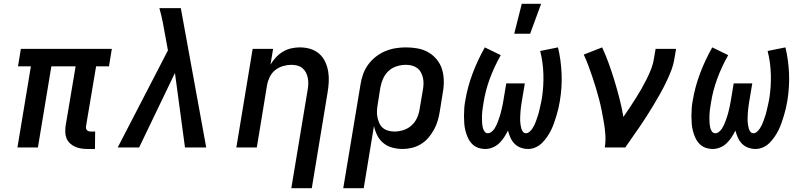

<svg xmlns="http://www.w3.org/2000/svg" viewBox="-20 -778 4240 1013"><path d="M481 8H442Q425 8 408.5 5.5Q392 3 377 -3.5Q362 -10 350 -21Q338 -32 331.5 -47Q325 -62 324.5 -79Q324 -96 326 -113L379 -428H251L180 0H72L143 -428H75L90 -520H570L555 -428H487L434 -113Q433 -107 434 -101.5Q435 -96 438 -92Q441 -88 447 -86Q453 -84 458 -84H482Z M601 0 866 -512 852 -589Q846 -626 838.5 -662.5Q831 -699 821 -735H934L1068 0H956L903 -393L714 0Z M1517 215 1603 -303Q1606 -319 1606.5 -335Q1607 -351 1604 -366.5Q1601 -382 1594 -395.5Q1587 -409 1575.5 -418.5Q1564 -428 1549 -432Q1534 -436 1517 -436Q1496 -436 1473.5 -429.5Q1451 -423 1432.5 -408.5Q1414 -394 1403.5 -372.5Q1393 -351 1389 -329L1335 0H1227L1313 -520H1421L1407 -437Q1419 -457 1435.5 -475Q1452 -493 1473 -505.5Q1494 -518 1517 -523Q1540 -528 1562 -528Q1591 -528 1617.5 -520Q1644 -512 1664 -494.5Q1684 -477 1695.5 -452.5Q1707 -428 1711.5 -401Q1716 -374 1714.5 -345.5Q1713 -317 1708 -288L1625 215Z M1791 215 1882 -332Q1886 -359 1895.5 -386Q1905 -413 1922 -436.5Q1939 -460 1962.5 -478.5Q1986 -497 2012.5 -508Q2039 -519 2066.5 -523.5Q2094 -528 2121 -528Q2153 -528 2183.5 -522.5Q2214 -517 2240 -502Q2266 -487 2285 -463.5Q2304 -440 2312.5 -411.5Q2321 -383 2321.5 -351.5Q2322 -320 2316 -288L2300 -188Q2296 -164 2289 -140Q2282 -116 2269.5 -93.5Q2257 -71 2240 -51Q2223 -31 2200.5 -17.5Q2178 -4 2153.5 2Q2129 8 2105 8Q2077 8 2050.5 1Q2024 -6 2003.5 -22.5Q1983 -39 1971 -62.5Q1959 -86 1953 -113L1899 215ZM2061 -84Q2084 -84 2108 -91.5Q2132 -99 2151 -116Q2170 -133 2180.5 -156.5Q2191 -180 2194 -203L2211 -303Q2214 -319 2214.5 -335.5Q2215 -352 2211.5 -367.5Q2208 -383 2200.5 -396.5Q2193 -410 2181 -419Q2169 -428 2153.5 -432Q2138 -436 2121 -436Q2098 -436 2073.5 -428.5Q2049 -421 2030.5 -404Q2012 -387 2001.5 -363.5Q1991 -340 1987 -317L1973 -229Q1970 -212 1969 -195Q1968 -178 1971 -161.5Q1974 -145 1980.5 -130Q1987 -115 1998.5 -104.5Q2010 -94 2026.5 -89Q2043 -84 2061 -84Z M2541 8Q2521 8 2502.5 1.5Q2484 -5 2470.5 -19Q2457 -33 2449 -50.5Q2441 -68 2436 -87Q2431 -106 2429.5 -126Q2428 -146 2428 -166Q2428 -186 2429.5 -207Q2431 -228 2435 -248Q2447 -320 2473.5 -390.5Q2500 -461 2538 -528L2622 -487Q2588 -427 2564.5 -363.5Q2541 -300 2531 -235Q2529 -224 2527.5 -212.5Q2526 -201 2524.5 -190Q2523 -179 2523 -168Q2523 -157 2523 -146Q2523 -135 2524 -124.5Q2525 -114 2527.5 -103.5Q2530 -93 2536.5 -84Q2543 -75 2554 -75Q2564 -75 2573.5 -82.5Q2583 -90 2589 -99.5Q2595 -109 2599.5 -118.5Q2604 -128 2607.5 -138Q2611 -148 2614.5 -158Q2618 -168 2621 -178.5Q2624 -189 2626 -199Q2628 -209 2630.5 -219Q2633 -229 2634.5 -239.5Q2636 -250 2638 -260L2651 -338H2749L2736 -260Q2734 -250 2732.5 -240Q2731 -230 2729.5 -219.5Q2728 -209 2727 -199Q2726 -189 2725.5 -179Q2725 -169 2724.5 -159Q2724 -149 2724.5 -139Q2725 -129 2726.5 -119.5Q2728 -110 2730.5 -100.5Q2733 -91 2739 -83Q2745 -75 2755 -75Q2765 -75 2774 -83Q2783 -91 2789 -100Q2795 -109 2799.5 -118.5Q2804 -128 2807.5 -138Q2811 -148 2814.5 -158Q2818 -168 2821 -178Q2824 -188 2826 -198Q2828 -208 2830.5 -218Q2833 -228 2835 -238Q2837 -248 2839 -259Q2849 -323 2847 -386.5Q2845 -450 2830 -509L2924 -528Q2940 -461 2943 -389.5Q2946 -318 2934 -246Q2931 -227 2926.5 -207.5Q2922 -188 2916 -168.5Q2910 -149 2903.5 -130Q2897 -111 2888 -92.5Q2879 -74 2867 -56.5Q2855 -39 2840 -24Q2825 -9 2805.5 -0.5Q2786 8 2767 8Q2746 8 2727 1Q2708 -6 2694.5 -20Q2681 -34 2673 -52Q2665 -70 2660 -89Q2651 -71 2640 -54Q2629 -37 2614 -22.5Q2599 -8 2579.5 0Q2560 8 2541 8ZM2693 -600 2733 -758H2835L2777 -600Z M3171 0Q3176 -33 3174 -65.5Q3172 -98 3166.5 -129.5Q3161 -161 3155 -192Q3149 -223 3141 -253.5Q3133 -284 3124 -314Q3115 -344 3105 -373.5Q3095 -403 3084 -432.5Q3073 -462 3060 -490L3157 -528Q3177 -485 3193 -440Q3209 -395 3223 -349Q3237 -303 3249 -256Q3261 -209 3269 -161Q3286 -185 3302 -209.5Q3318 -234 3334 -259Q3350 -284 3364.5 -309.5Q3379 -335 3392 -361Q3405 -387 3415.5 -414Q3426 -441 3430 -468L3439 -520H3547L3538 -468Q3533 -436 3521 -405Q3509 -374 3494.5 -344Q3480 -314 3463.5 -284.5Q3447 -255 3429.5 -226Q3412 -197 3394 -168.5Q3376 -140 3356.5 -111.5Q3337 -83 3317.5 -55.5Q3298 -28 3279 0Z M3741 8Q3721 8 3702.5 1.5Q3684 -5 3670.5 -19Q3657 -33 3649 -50.5Q3641 -68 3636 -87Q3631 -106 3629.5 -126Q3628 -146 3628 -166Q3628 -186 3629.5 -207Q3631 -228 3635 -248Q3647 -320 3673.5 -390.5Q3700 -461 3738 -528L3822 -487Q3788 -427 3764.5 -363.5Q3741 -300 3731 -235Q3729 -224 3727.5 -212.5Q3726 -201 3724.5 -190Q3723 -179 3723 -168Q3723 -157 3723 -146Q3723 -135 3724 -124.5Q3725 -114 3727.5 -103.5Q3730 -93 3736.5 -84Q3743 -75 3754 -75Q3764 -75 3773.5 -82.5Q3783 -90 3789 -99.5Q3795 -109 3799.5 -118.5Q3804 -128 3807.5 -138Q3811 -148 3814.5 -158Q3818 -168 3821 -178.5Q3824 -189 3826 -199Q3828 -209 3830.5 -219Q3833 -229 3834.5 -239.5Q3836 -250 3838 -260L3851 -338H3949L3936 -260Q3934 -250 3932.5 -240Q3931 -230 3929.5 -219.5Q3928 -209 3927 -199Q3926 -189 3925.5 -179Q3925 -169 3924.5 -159Q3924 -149 3924.5 -139Q3925 -129 3926.5 -119.5Q3928 -110 3930.5 -100.5Q3933 -91 3939 -83Q3945 -75 3955 -75Q3965 -75 3974 -83Q3983 -91 3989 -100Q3995 -109 3999.5 -118.5Q4004 -128 4007.5 -138Q4011 -148 4014.5 -158Q4018 -168 4021 -178Q4024 -188 4026 -198Q4028 -208 4030.5 -218Q4033 -228 4035 -238Q4037 -248 4039 -259Q4049 -323 4047 -386.5Q4045 -450 4030 -509L4124 -528Q4140 -461 4143 -389.5Q4146 -318 4134 -246Q4131 -227 4126.5 -207.5Q4122 -188 4116 -168.5Q4110 -149 4103.5 -130Q4097 -111 4088 -92.5Q4079 -74 4067 -56.5Q4055 -39 4040 -24Q4025 -9 4005.5 -0.5Q3986 8 3967 8Q3946 8 3927 1Q3908 -6 3894.5 -20Q3881 -34 3873 -52Q3865 -70 3860 -89Q3851 -71 3840 -54Q3829 -37 3814 -22.5Q3799 -8 3779.5 0Q3760 8 3741 8Z"/></svg>

Font: Iosevka Semibold Extended
Style: Italic
Weight: 600
Width: 7
Italic angle: -9°
Monospace: yes
Designer: Belleve Invis
Foundry: Belleve Invis
Version: Version 32.5.0; ttfautohint (v1.8.4)